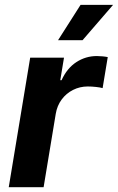

<svg xmlns="http://www.w3.org/2000/svg" viewBox="-20 -784 494 804"><path d="M16.6 0 106.4 -542.5H248L232.4 -448.2H237.8Q260.7 -498.5 299.8 -523.9Q338.9 -549.3 385.3 -549.3Q396.5 -549.3 409.2 -548.1Q421.9 -546.9 431.2 -544.9L409.7 -415Q399.9 -418 381.8 -419.9Q363.8 -421.9 347.7 -421.9Q314.5 -421.9 285.9 -407.5Q257.3 -393.1 238.3 -367.4Q219.2 -341.8 213.4 -307.1L162.6 0ZM223.1 -615.7 317.4 -763.7H453.6L325.7 -615.7Z"/></svg>

Font: Inter 16pt
Style: Bold Italic
Weight: 700
Italic angle: -9.3988°
Version: Version 4.001;git-66647c0bb